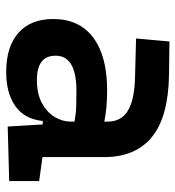

<svg xmlns="http://www.w3.org/2000/svg" viewBox="7 -569 572 626"><g transform="rotate(90 293.0 -256.0)"><path d="M392.6 4.9 385.7 -109.4H374.5Q368.2 -49.8 325.9 -20Q283.7 9.8 214.4 9.8Q132.3 9.8 87.2 -30Q42 -69.8 42 -143.6Q42 -228.5 102.5 -273.9Q163.1 -319.3 273.9 -319.3Q333 -319.3 376.5 -310.1V-320.3Q376.5 -365.7 340.8 -387Q305.2 -408.2 234.4 -410.2L105.5 -413.6L115.2 -522.5L224.6 -521Q360.4 -519 426.3 -465.6Q492.2 -412.1 492.2 -309.6V-108.4L570.3 -97.7V0ZM376.5 -212.9Q350.1 -217.8 326.4 -218.5Q302.7 -219.2 276.9 -219.2Q161.6 -219.2 161.6 -151.4Q161.6 -90.3 240.7 -90.3Q286.1 -90.3 316.2 -106.7Q346.2 -123 361.3 -148.2Q376.5 -173.3 376.5 -200.2Z"/></g></svg>

Font: Cascadia Mono PL SemiBold
Style: Regular
Weight: 600
Monospace: yes
Designer: Aaron Bell
Foundry: Saja Typeworks
Version: Version 2404.023; ttfautohint (v1.8.4)